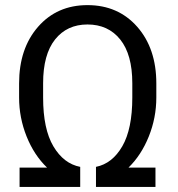

<svg xmlns="http://www.w3.org/2000/svg" viewBox="-20 -741 705 761"><path d="M150.9 -354.5Q150.9 -229.5 191.7 -160.9Q232.4 -92.3 297.9 -79.6V0H57.6V-76.7H166.5Q115.2 -126 85.4 -200.2Q55.7 -274.4 55.7 -354.5V-410.2Q55.7 -548.8 130.9 -634.8Q206.1 -720.7 326.7 -720.7Q448.2 -720.7 523.9 -634.8Q599.6 -548.8 599.6 -410.2V-354.5Q599.6 -274.4 569.8 -200.2Q540 -126 489.3 -76.7H596.2V0H360.4V-79.6Q425.3 -92.8 464.8 -161.4Q504.4 -230 504.4 -354.5V-411.1Q504.4 -524.9 456.5 -584.5Q408.7 -644 326.7 -644Q245.6 -644 198.2 -584.5Q150.9 -524.9 150.9 -411.1Z"/></svg>

Font: Roboto21382017
Style: Regular
Weight: 400
Designer: Christian Robertson
Foundry: Google
Version: Version 2.138; 2017